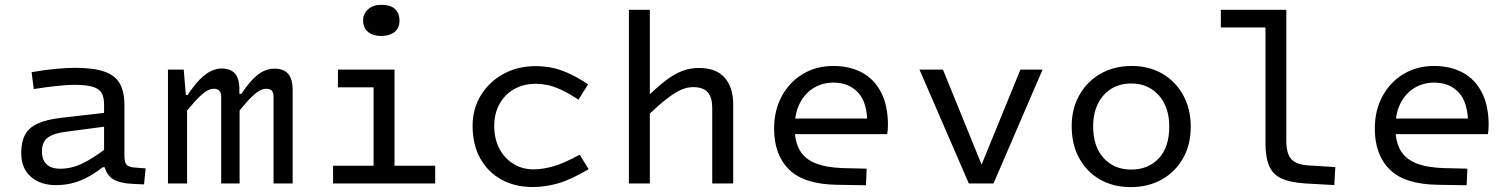

<svg xmlns="http://www.w3.org/2000/svg" viewBox="-20 -750 6180 785"><path d="M226.7 -60.2Q253.7 -60.2 280.2 -67.6Q306.7 -75 339.7 -93.6Q372.6 -112.3 416.2 -145.2L408 -66.2H399.4Q354.8 -30.3 308.5 -11.7Q262.2 6.9 208.3 6.9Q146 6.9 106.4 -27.1Q66.8 -61 66.8 -124.8Q66.8 -169.7 82.3 -198.8Q97.8 -227.9 133.9 -244.7Q170 -261.4 231.5 -268.4L427.8 -291V-234.9L247.4 -211Q207.7 -205.7 187 -194.7Q166.3 -183.8 158.9 -167.8Q151.5 -151.8 151.5 -130.6Q151.5 -97.2 170.1 -78.7Q188.6 -60.2 226.7 -60.2ZM488.6 -116.5Q488.6 -87.4 496.9 -77.2Q505.1 -67 530.4 -65L575.4 -61.6L568.9 3.9L521.7 1.7Q470.9 -0.6 444.4 -16.2Q417.9 -31.8 408 -66.2L405.5 -89.3V-322.6Q405.5 -352.7 395.4 -370Q385.3 -387.4 358.7 -395.3Q332.2 -403.2 282.9 -403.2Q255.5 -403.2 211.9 -398.5Q168.2 -393.9 118 -385.9L109.2 -455Q161.5 -464 207.6 -468.4Q253.6 -472.7 286.5 -472.7Q363.6 -472.7 407.5 -457Q451.5 -441.2 470.1 -408Q488.6 -374.7 488.6 -321.5Z M731.2 -465.3 739.8 -361.5H747Q775.1 -403.5 798.9 -427.1Q822.8 -450.7 844.6 -460.3Q866.4 -470 886.3 -470Q921.3 -470 940 -450.2Q958.7 -430.4 958.7 -382.9V-366.4H967.1Q993.9 -406.3 1016.4 -428.9Q1038.9 -451.4 1060.1 -460.3Q1081.3 -469.3 1102.3 -469.3Q1139.1 -469.3 1157.8 -448.7Q1176.5 -428.2 1176.5 -379.2V0H1098.4V-353.7Q1098.4 -371.9 1091.1 -379.5Q1083.8 -387.1 1067.5 -387.1Q1056.7 -387.1 1043.2 -380.3Q1029.6 -373.5 1009.9 -354.7Q990.2 -335.9 959.6 -298.5V0H884.3V-355Q884.3 -387.1 853.7 -387.1Q842.6 -387.1 828.9 -380.3Q815.2 -373.5 795.4 -354.5Q775.5 -335.5 744.9 -297.9V0H666.7V-465.3Z M1507.4 -465.3H1593V0H1507.4ZM1361.7 -465.3H1554V-393H1361.7ZM1341.7 -72.3H1759.3V0H1341.7ZM1538 -602.9Q1505.6 -602.9 1485.2 -619Q1464.7 -635.1 1464.7 -667.5Q1464.7 -693.7 1485 -712Q1505.2 -730.3 1539.7 -730.3Q1575.9 -730.3 1594.6 -713.5Q1613.3 -696.6 1613.3 -665.4Q1613.3 -635.3 1593.1 -619.1Q1572.9 -602.9 1538 -602.9Z M2170 -407.4Q2120.3 -407.4 2081.8 -385.3Q2043.3 -363.3 2022 -324.3Q2000.7 -285.3 2000.7 -234.9Q2000.7 -182.5 2021.7 -142.5Q2042.6 -102.4 2079.1 -80Q2115.6 -57.6 2161.3 -57.6Q2198.4 -57.6 2241.5 -69.7Q2284.5 -81.7 2350 -117.5L2386.7 -58.2Q2313.7 -15.2 2261.5 -0.3Q2209.3 14.7 2157 14.7Q2086.6 14.7 2031.2 -15.3Q1975.8 -45.2 1944 -101.5Q1912.2 -157.9 1912.2 -235.9Q1912.2 -304.9 1946.1 -360.4Q1980 -415.8 2038.3 -447.7Q2096.5 -479.6 2169.2 -479.6Q2199.8 -479.6 2231.2 -474.1Q2262.6 -468.6 2299.8 -452.6Q2336.9 -436.6 2384.5 -405.3L2345.1 -342.4Q2301.6 -371.1 2270.6 -384.7Q2239.6 -398.3 2216.2 -402.8Q2192.8 -407.4 2170 -407.4Z M2636.9 -710V0H2551.3V-710ZM2623.6 -273.6 2609.9 -338.8Q2661 -389.1 2698.5 -418.2Q2736.1 -447.4 2768.9 -459.7Q2801.8 -472.1 2837.2 -472.1Q2908.2 -472.1 2942.9 -432.3Q2977.7 -392.5 2977.7 -324.2V0H2892V-309Q2892 -351.5 2873.6 -372.7Q2855.2 -393.8 2813.3 -393.8Q2789.7 -393.8 2764.7 -382.9Q2739.7 -372 2706.1 -346Q2672.5 -319.9 2623.6 -273.6Z M3426.8 -62.7 3523.4 -60.4 3520.5 7.5 3402.2 5.5Q3267.1 3.5 3206 -56.8Q3145 -117 3145 -224.6Q3145 -298.8 3176.3 -356.6Q3207.6 -414.4 3262.2 -447.3Q3316.7 -480.3 3387.1 -480.3Q3454.9 -480.3 3505.1 -452.9Q3555.3 -425.5 3582.8 -371.6Q3610.4 -317.8 3610.4 -238.1Q3610.4 -227.4 3609.5 -218Q3608.5 -208.5 3607.2 -201.7H3188.5V-265.5H3560.5L3526.3 -242.1Q3526.3 -331.5 3488.1 -371.9Q3449.9 -412.3 3387.4 -412.3Q3343.5 -412.3 3307.5 -390.8Q3271.5 -369.3 3250.3 -328.3Q3229.1 -287.2 3229.1 -227.7Q3229.1 -173 3249.1 -137Q3269.1 -101 3312.8 -83Q3356.6 -65 3426.8 -62.7Z M4152 -465.3H4242.6L4042 0H3971.7L3972.4 -25.9ZM3739.4 -465.3H3835.3L4014.2 -25.9L4015.6 0H3941Z M4603 15Q4532.1 15 4477.8 -16Q4423.4 -46.9 4392.5 -102.9Q4361.6 -158.9 4361.6 -233.9Q4361.6 -305.5 4393 -361.2Q4424.4 -417 4479.6 -448.6Q4534.8 -480.3 4607 -480.3Q4678.2 -480.3 4732.4 -448.6Q4786.6 -417 4817.5 -361Q4848.4 -305 4848.4 -231.4Q4848.4 -158.4 4817 -103Q4785.6 -47.5 4730.4 -16.3Q4675.2 15 4603 15ZM4605 -56.7Q4674.3 -56.7 4717.5 -102.3Q4760.6 -148 4760.6 -232.5Q4760.6 -285.8 4741 -325.3Q4721.5 -364.8 4686.6 -386.7Q4651.7 -408.6 4605 -408.6Q4558.9 -408.6 4524 -387.3Q4489.2 -366.1 4469.3 -326.7Q4449.4 -287.4 4449.4 -232.8Q4449.4 -151.3 4492.2 -104Q4535 -56.7 4605 -56.7Z M4971.5 -710H5197.5V-637.7H4971.5ZM5153.9 -164.6V-710H5239.2V-174Q5239.2 -120.4 5260.5 -98.4Q5281.8 -76.3 5330.5 -73.6L5439.5 -66.9L5435.2 6.7L5316 0Q5256.1 -4 5220.4 -19.9Q5184.7 -35.8 5169.3 -71Q5153.9 -106.2 5153.9 -164.6Z M5882.8 -62.7 5979.4 -60.4 5976.5 7.5 5858.2 5.5Q5723.1 3.5 5662 -56.8Q5601 -117 5601 -224.6Q5601 -298.8 5632.3 -356.6Q5663.6 -414.4 5718.2 -447.3Q5772.7 -480.3 5843.1 -480.3Q5910.9 -480.3 5961.1 -452.9Q6011.3 -425.5 6038.8 -371.6Q6066.4 -317.8 6066.4 -238.1Q6066.4 -227.4 6065.5 -218Q6064.5 -208.5 6063.2 -201.7H5644.5V-265.5H6016.5L5982.3 -242.1Q5982.3 -331.5 5944.1 -371.9Q5905.9 -412.3 5843.4 -412.3Q5799.5 -412.3 5763.5 -390.8Q5727.5 -369.3 5706.3 -328.3Q5685.1 -287.2 5685.1 -227.7Q5685.1 -173 5705.1 -137Q5725.1 -101 5768.8 -83Q5812.6 -65 5882.8 -62.7Z"/></svg>

Font: Intel One Mono Light
Style: Regular
Weight: 300
Monospace: yes
Designer: Fred Shallcrass
Foundry: Frere-Jones Type LLC
Version: Version 1.004